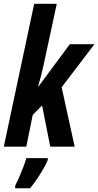

<svg xmlns="http://www.w3.org/2000/svg" viewBox="-27 -780 522 1021"><path d="M-6.8 0 154.8 -759.8H274.9L204.1 -431.2Q198.7 -406.2 191.9 -378.9Q185.1 -351.6 175.8 -320.8H178.2L344.2 -544.9H475.1L300.8 -315.9L370.1 0H240.2L196.8 -219.2L147 -168.9L112.8 0ZM53.7 221.2V208Q63 189.5 74.5 163.3Q85.9 137.2 96.4 110.1Q106.9 83 112.8 61H227.1V70.8Q217.8 93.3 201.7 121.1Q185.5 148.9 167.2 175.5Q148.9 202.1 132.8 221.2Z"/></svg>

Font: Open Sans Condensed
Style: Bold Italic
Weight: 700
Width: 3
Italic angle: -12°
Designer: Monotype Design Team
Foundry: Monotype Imaging Inc.
Version: Version 3.003; ttfautohint (v1.8.4)